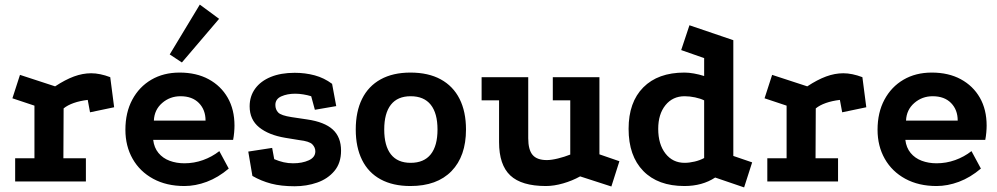

<svg xmlns="http://www.w3.org/2000/svg" viewBox="-20 -790 4339 836"><path d="M220 -414Q264 -443 302 -457Q340 -471 377 -471Q415 -471 460 -454L477 -323L372 -301L362 -355Q328 -351 301 -341.5Q274 -332 257 -318L256 -101H354V0H46V-101H130V-330L34 -362L67 -464Z M976 -56Q930 -17 880.5 1.5Q831 20 783 20Q705 20 647 -11.5Q589 -43 557.5 -98.5Q526 -154 526 -225Q526 -300 556 -356Q586 -412 639 -443Q692 -474 762 -474Q835 -474 888.5 -445Q942 -416 971.5 -364.5Q1001 -313 1001 -243Q1001 -230 999.5 -213Q998 -196 995 -181H647Q651 -147 670 -124Q689 -101 718.5 -90Q748 -79 783 -79Q825 -79 864 -93Q903 -107 935 -132ZM875 -265Q875 -312 846 -341.5Q817 -371 766 -371Q720 -371 686 -341.5Q652 -312 650 -265ZM850 -770 934 -708 772 -518 719 -553Z M1335 -371Q1319 -376 1300.5 -379Q1282 -382 1265 -382Q1231 -382 1205 -370.5Q1179 -359 1179 -333Q1179 -313 1191.5 -300Q1204 -287 1250 -280L1317 -270Q1393 -259 1429 -226Q1465 -193 1465 -134Q1465 -80 1436 -45.5Q1407 -11 1361 5Q1315 21 1263 21Q1204 21 1160.5 9.5Q1117 -2 1079 -24L1061 -130L1165 -146L1174 -97Q1195 -88 1215 -83.5Q1235 -79 1256 -79Q1296 -79 1324.5 -92Q1353 -105 1353 -131Q1353 -148 1340 -161.5Q1327 -175 1283 -180L1222 -190Q1150 -202 1108.5 -235.5Q1067 -269 1067 -327Q1067 -371 1091 -404Q1115 -437 1159 -455Q1203 -473 1263 -473Q1309 -473 1350 -462Q1391 -451 1426 -425L1444 -328L1351 -312Z M1767 -474Q1845 -474 1899 -444.5Q1953 -415 1981 -359.5Q2009 -304 2009 -226Q2009 -110 1946 -45Q1883 20 1767 20Q1691 20 1637.5 -9Q1584 -38 1556.5 -93.5Q1529 -149 1529 -226Q1529 -304 1556.5 -359.5Q1584 -415 1637.5 -444.5Q1691 -474 1767 -474ZM1768 -371Q1711 -371 1682 -334Q1653 -297 1653 -226Q1653 -155 1682 -118Q1711 -81 1768 -81Q1826 -81 1855.5 -118Q1885 -155 1885 -226Q1885 -297 1855.5 -334Q1826 -371 1768 -371Z M2506 -22Q2472 -3 2432 8.5Q2392 20 2357 20Q2251 20 2202 -26Q2153 -72 2153 -171V-353H2077V-454H2280V-188Q2280 -138 2299 -115.5Q2318 -93 2361 -93Q2381 -93 2409.5 -100Q2438 -107 2463 -117V-353H2387V-454H2590V-118L2677 -88L2642 22Z M3220 26 3094 -17Q3038 20 2960 20Q2845 20 2781 -45.5Q2717 -111 2717 -229Q2717 -345 2781 -409.5Q2845 -474 2960 -474Q2979 -474 3001.5 -470Q3024 -466 3046 -459V-537L2946 -572L2982 -680L3173 -615V-111L3255 -83ZM2961 -81Q2981 -81 3004.5 -86.5Q3028 -92 3046 -102V-353Q3030 -361 3006.5 -366Q2983 -371 2961 -371Q2909 -371 2877.5 -332Q2846 -293 2846 -229Q2846 -162 2877.5 -121.5Q2909 -81 2961 -81Z M3495 -414Q3539 -443 3577 -457Q3615 -471 3652 -471Q3690 -471 3735 -454L3752 -323L3647 -301L3637 -355Q3603 -351 3576 -341.5Q3549 -332 3532 -318L3531 -101H3629V0H3321V-101H3405V-330L3309 -362L3342 -464Z M4251 -56Q4205 -17 4155.5 1.5Q4106 20 4058 20Q3980 20 3922 -11.5Q3864 -43 3832.5 -98.5Q3801 -154 3801 -225Q3801 -300 3831 -356Q3861 -412 3914 -443Q3967 -474 4037 -474Q4110 -474 4163.5 -445Q4217 -416 4246.5 -364.5Q4276 -313 4276 -243Q4276 -230 4274.5 -213Q4273 -196 4270 -181H3922Q3926 -147 3945 -124Q3964 -101 3993.5 -90Q4023 -79 4058 -79Q4100 -79 4139 -93Q4178 -107 4210 -132ZM4150 -265Q4150 -312 4121 -341.5Q4092 -371 4041 -371Q3995 -371 3961 -341.5Q3927 -312 3925 -265Z"/></svg>

Font: Podkova ExtraBold
Style: Regular
Weight: 800
Designer: Ilya Yudin
Foundry: Cyreal (www.cyreal.org)
Version: Version 2.103